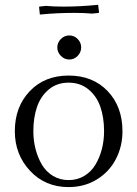

<svg xmlns="http://www.w3.org/2000/svg" viewBox="-20 -763 562 790"><path d="M41 -223.1Q41 -323.2 102.3 -387.7Q163.6 -452.1 262.2 -452.1Q361.8 -452.1 422.9 -388.2Q483.9 -324.2 483.9 -223.1Q483.9 -160.2 456.5 -107.9Q429.2 -55.7 378.2 -24.4Q327.1 6.8 262.2 6.8Q166 6.8 103.5 -60.3Q41 -127.4 41 -223.1ZM117.2 -223.1Q117.2 -185.1 126.2 -149.9Q135.3 -114.7 152.3 -85.7Q169.4 -56.6 198 -39.3Q226.6 -22 262.2 -22Q298.3 -22 326.9 -39.3Q355.5 -56.6 372.8 -85.7Q390.1 -114.7 399.2 -149.9Q408.2 -185.1 408.2 -223.1Q408.2 -278.8 393.1 -323Q377.9 -367.2 344.2 -395Q310.5 -422.9 262.2 -422.9Q214.4 -422.9 180.9 -395Q147.5 -367.2 132.3 -323Q117.2 -278.8 117.2 -223.1ZM141.1 -731V-735.8L168.9 -738.8Q198.7 -735.8 243.2 -735.8Q308.6 -735.8 383.8 -743.2L387.2 -714.8V-710L358.9 -707Q329.1 -710 285.2 -710Q213.9 -710 144 -703.1ZM230.5 -533Q215.8 -547.9 215.8 -567.9Q215.8 -587.9 230.5 -602.5Q245.1 -617.2 265.1 -617.2Q285.2 -617.2 299.6 -602.5Q314 -587.9 314 -567.9Q314 -547.9 299.6 -533Q285.2 -518.1 265.1 -518.1Q245.1 -518.1 230.5 -533Z"/></svg>

Font: Dihjauti S
Style: Regular
Weight: 400
Designer: T. Christopher White
Version: Version 3.0.0